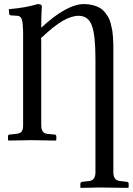

<svg xmlns="http://www.w3.org/2000/svg" viewBox="-20 -684 649 937"><path d="M92.8 -71.8V-530.8Q92.8 -542 91.8 -543Q91.3 -581.5 84.5 -594.2Q77.6 -606.9 63 -606.9L35.2 -608.9Q24.9 -608.9 24.9 -617.2Q24.4 -620.6 23.9 -628.2Q23.4 -635.7 22.9 -639.2Q105 -646 164.1 -664.1Q179.7 -664.1 184.1 -655.8L183.6 -642.6Q182.6 -629.9 181.9 -606.2Q181.2 -582.5 181.2 -556.2V-548.8Q305.7 -664.1 390.1 -664.1Q413.1 -664.1 432.1 -659.2Q451.2 -654.3 465.1 -646.7Q479 -639.2 490 -626Q501 -612.8 508.1 -600.8Q515.1 -588.9 520 -570.6Q524.9 -552.2 527.3 -538.6Q529.8 -524.9 531.2 -503.9Q532.7 -482.9 533 -470.2Q533.2 -457.5 533.2 -437V157.2Q533.2 200.2 574.2 200.2L596.2 203.1Q607.9 203.1 607.9 212.9V230L605 232.9Q513.2 231 467.8 231L374 232.9L372.1 230V212.9Q372.1 210.9 374 207Q374 205.1 382.8 203.1L407.2 200.2Q445.8 200.2 445.8 157.2V-396Q445.8 -515.1 427.7 -561Q409.7 -606.9 363.8 -606.9Q329.1 -606.9 286.6 -582.5Q244.1 -558.1 180.2 -498L181.2 -483.9V-75.2Q181.2 -64 182.1 -60.1Q184.6 -44.9 193.1 -37.6Q201.7 -30.3 219.2 -29.8L243.2 -27.8Q251.5 -27.8 252.9 -23.9Q254.9 -22 254.9 -18.1V-1L252 2Q172.9 0 133.8 0L22 2L19 -1V-19Q19 -27.8 29.8 -27.8L51.8 -29.8Q54.2 -30.3 59.6 -31Q64.9 -31.7 67.9 -32.2Q81.5 -35.2 87.2 -44.4Q92.8 -53.7 92.8 -71.8Z"/></svg>

Font: Common Serif News
Style: Regular
Weight: 450
Designer: Philipp H. Poll, Khaled Hosny
Foundry: Stefan Peev, Context Ltd.
Version: Version 1.026